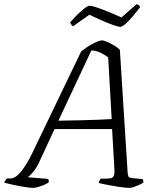

<svg xmlns="http://www.w3.org/2000/svg" viewBox="-47 -917 781 937"><path d="M113 0Q106 0 89.5 -2Q73 -4 52.5 -8Q32 -12 11 -16.5Q-10 -21 -27 -26Q-25 -31 -20.5 -37.5Q-16 -44 -12 -46H3Q15 -46 27.5 -53.5Q40 -61 53.5 -77Q67 -93 81.5 -116.5Q96 -140 111 -171L349 -666Q360 -675 374 -684.5Q388 -694 403 -702Q418 -710 430.5 -715Q443 -720 450 -720Q460 -720 477.5 -712Q495 -704 512.5 -693.5Q530 -683 538 -673L576 -73Q578 -59 580.5 -54.5Q583 -50 597 -48L649 -43Q651 -42 652 -35.5Q653 -29 653 -26Q644 -20 630.5 -14Q617 -8 605 -4Q593 0 585 0Q577 0 561.5 -1.5Q546 -3 528 -6Q510 -9 492 -12Q474 -15 458.5 -18.5Q443 -22 435 -24Q436 -30 439 -36.5Q442 -43 445 -45H460Q481 -45 492.5 -47Q504 -49 508.5 -60Q513 -71 511 -97L500 -287H219L144 -125Q129 -94 113 -75.5Q97 -57 88 -52L187 -44Q189 -42 190.5 -37.5Q192 -33 190 -26Q179 -19 164 -13Q149 -7 135.5 -3.5Q122 0 113 0ZM238 -328Q298 -329 344.5 -330Q391 -331 429 -332.5Q467 -334 498 -336L481 -637Q465 -649 444 -659.5Q423 -670 399 -671ZM540 -786Q530 -786 503.5 -795.5Q477 -805 445.5 -819Q414 -833 389 -845L310 -789Q306 -791 301.5 -796.5Q297 -802 295 -807Q311 -826 329.5 -844.5Q348 -863 365 -876Q382 -889 391 -889Q401 -889 427.5 -880Q454 -871 486.5 -857.5Q519 -844 546 -832L620 -897Q628 -895 632 -890Q636 -885 637 -882Q621 -861 602 -838.5Q583 -816 566 -801Q549 -786 540 -786Z"/></svg>

Font: Texturina 12pt Thin
Style: Italic
Weight: 250
Italic angle: -11°
Designer: Guillermo Torres Carreño
Foundry: Omnibus-Type
Version: Version 1.002